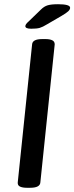

<svg xmlns="http://www.w3.org/2000/svg" viewBox="-20 -887 352 909"><path d="M128 -751Q100 -751 100 -763Q100 -768 104 -773.5Q108 -779 114 -784L174 -842Q189 -857 206 -862Q223 -867 255 -867Q282 -867 297 -863Q312 -859 312 -850Q312 -842 303 -833.5Q294 -825 270 -811L203 -772Q182 -759 168 -755Q154 -751 128 -751ZM107 2Q87 2 75 -3.5Q63 -9 64 -23L132 -677Q134 -702 180 -702H196Q215 -702 227 -696.5Q239 -691 239 -677L171 -23Q169 2 123 2Z"/></svg>

Font: Asap Medium
Style: Italic
Weight: 500
Italic angle: -6°
Designer: Pablo Cosgaya
Foundry: Omnibus-Type
Version: Version 3.001; ttfautohint (v1.8.3)